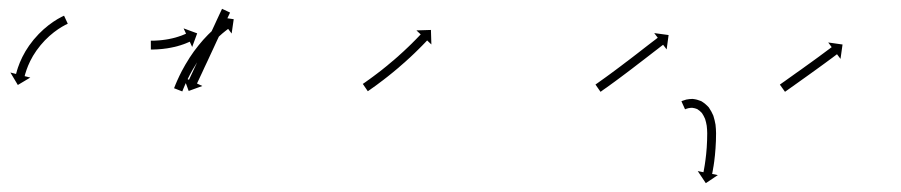

<svg xmlns="http://www.w3.org/2000/svg" viewBox="-20 -284 2036 434"><path d="M131.6 -229.7C132.2 -229.9 132.7 -230.2 133.2 -230.4L124.8 -248.5C124.2 -248.3 123.6 -248 123 -247.7C123 -247.7 123 -247.7 123 -247.7C123 -247.7 123 -247.7 123 -247.7C121.3 -246.9 119.7 -246.1 118.1 -245.3C118.1 -245.3 118 -245.2 118 -245.2C118 -245.2 118 -245.2 118 -245.2C115.4 -243.9 113 -242.5 110.5 -241.1C110.5 -241.1 110.5 -241 110.4 -241C110.4 -241 110.3 -241 110.3 -241C107.2 -239.1 104.1 -237.1 101 -235.1C101 -235.1 100.9 -235 100.9 -235C100.9 -235 100.8 -235 100.8 -235C97.2 -232.5 93.7 -229.9 90.2 -227.3C90.2 -227.3 90.1 -227.3 90.1 -227.2C90 -227.2 90 -227.2 90 -227.2C86.2 -224.1 82.4 -221 78.7 -217.8C78.7 -217.8 78.7 -217.8 78.6 -217.7C78.6 -217.7 78.5 -217.6 78.5 -217.6C74.7 -214.1 70.9 -210.5 67.2 -206.8C67.2 -206.8 67.2 -206.8 67.2 -206.7C67.1 -206.7 67.1 -206.6 67.1 -206.6C63.4 -202.7 59.8 -198.7 56.3 -194.6C56.3 -194.6 56.2 -194.5 56.2 -194.5C56.1 -194.4 56.1 -194.4 56.1 -194.4C52.7 -190.2 49.4 -185.9 46.3 -181.5C46.3 -181.5 46.2 -181.5 46.2 -181.4C46.2 -181.4 46.1 -181.3 46.1 -181.3C43.2 -177 40.3 -172.6 37.6 -168.2C37.6 -168.2 37.6 -168.1 37.6 -168.1C37.5 -168 37.5 -168 37.5 -168C35.1 -163.7 32.7 -159.5 30.5 -155.1C30.5 -155.1 30.5 -155.1 30.4 -155C30.4 -155 30.4 -154.9 30.4 -154.9C28.5 -151 26.7 -147 25 -143C25 -143 25 -142.9 24.9 -142.9C24.9 -142.8 24.9 -142.8 24.9 -142.8C23.5 -139.4 22.2 -135.9 21 -132.4C21 -132.4 21 -132.4 20.9 -132.4C20.9 -132.3 20.9 -132.3 20.9 -132.3C20 -129.6 19.1 -126.9 18.3 -124.2C18.3 -124.2 18.3 -124.1 18.3 -124.1C18.3 -124.1 18.3 -124 18.3 -124C17.8 -122.3 17.3 -120.5 16.8 -118.7C16.8 -118.7 16.8 -118.7 16.8 -118.7C16.8 -118.7 16.8 -118.7 16.8 -118.7C16.6 -118.1 16.5 -117.4 16.3 -116.8L3.5 -120.1L20.3 -91.9L48.5 -108.7L35.7 -111.9C35.8 -112.5 36 -113.1 36.2 -113.7C36.2 -113.7 36.1 -113.7 36.1 -113.6C36.1 -113.6 36.1 -113.6 36.1 -113.6C36.6 -115.2 37 -116.9 37.5 -118.5C37.5 -118.5 37.5 -118.5 37.5 -118.4C37.5 -118.4 37.5 -118.4 37.5 -118.4C38.2 -120.9 39 -123.4 39.9 -125.9C39.9 -125.9 39.9 -125.9 39.8 -125.8C39.8 -125.8 39.8 -125.7 39.8 -125.7C41 -129 42.2 -132.2 43.5 -135.4C43.5 -135.4 43.4 -135.3 43.4 -135.3C43.4 -135.2 43.4 -135.2 43.4 -135.2C45 -138.9 46.6 -142.6 48.4 -146.2C48.4 -146.2 48.4 -146.2 48.4 -146.1C48.3 -146.1 48.3 -146 48.3 -146C50.4 -150.1 52.5 -154 54.8 -158C54.8 -158 54.8 -157.9 54.8 -157.9C54.7 -157.8 54.7 -157.8 54.7 -157.8C57.2 -161.9 59.9 -166 62.6 -170C62.6 -170 62.6 -170 62.6 -169.9C62.5 -169.9 62.5 -169.8 62.5 -169.8C65.4 -173.9 68.5 -177.9 71.7 -181.8C71.7 -181.8 71.6 -181.8 71.6 -181.7C71.5 -181.7 71.5 -181.6 71.5 -181.6C74.8 -185.5 78.1 -189.2 81.6 -192.9C81.6 -192.9 81.6 -192.8 81.5 -192.8C81.5 -192.8 81.4 -192.7 81.4 -192.7C84.9 -196.2 88.4 -199.6 92 -202.9C92 -202.9 92 -202.8 91.9 -202.8C91.9 -202.8 91.8 -202.7 91.8 -202.7C95.3 -205.7 98.8 -208.6 102.4 -211.5C102.4 -211.5 102.3 -211.4 102.3 -211.4C102.2 -211.4 102.2 -211.3 102.2 -211.3C105.5 -213.8 108.8 -216.2 112.1 -218.5C112.1 -218.5 112.1 -218.4 112 -218.4C112 -218.4 111.9 -218.3 111.9 -218.3C114.8 -220.2 117.7 -222.1 120.6 -223.8C120.6 -223.8 120.6 -223.8 120.6 -223.8C120.5 -223.7 120.5 -223.7 120.5 -223.7C122.7 -225 125 -226.3 127.3 -227.5C127.3 -227.5 127.3 -227.5 127.3 -227.5C127.2 -227.5 127.2 -227.5 127.2 -227.5C128.7 -228.2 130.2 -229 131.7 -229.7C131.7 -229.7 131.7 -229.7 131.6 -229.7C131.6 -229.7 131.6 -229.7 131.6 -229.7Z M321.9 -192C321.6 -192 321.3 -192 320.9 -192L321 -172C321.3 -172 321.7 -172 322 -172L322 -172L322 -172C323 -172 323.9 -172 324.9 -172C324.9 -172 324.9 -172 324.9 -172C324.9 -172 324.9 -172 324.9 -172C326.4 -172.1 327.8 -172.1 329.3 -172.2C329.3 -172.2 329.3 -172.2 329.3 -172.2C329.4 -172.2 329.4 -172.2 329.4 -172.2C331.3 -172.2 333.2 -172.3 335.1 -172.4C335.1 -172.4 335.1 -172.4 335.1 -172.4C335.1 -172.4 335.2 -172.4 335.2 -172.4C337.4 -172.6 339.7 -172.7 341.9 -172.9C341.9 -172.9 341.9 -172.9 342 -172.9C342 -172.9 342 -172.9 342 -172.9C344.5 -173.1 347 -173.4 349.5 -173.6C349.5 -173.6 349.5 -173.6 349.6 -173.7C349.6 -173.7 349.6 -173.7 349.6 -173.7C352.3 -174 354.9 -174.3 357.6 -174.7C357.6 -174.7 357.6 -174.7 357.7 -174.7C357.7 -174.7 357.7 -174.7 357.7 -174.7C360.5 -175.2 363.2 -175.6 365.9 -176.2C365.9 -176.2 365.9 -176.2 366 -176.2C366 -176.2 366 -176.2 366 -176.2C368.7 -176.7 371.5 -177.3 374.1 -177.9C374.1 -177.9 374.2 -177.9 374.2 -177.9C374.2 -177.9 374.3 -177.9 374.3 -177.9C376.9 -178.6 379.5 -179.2 382.1 -179.9C382.1 -179.9 382.1 -179.9 382.1 -179.9C382.2 -180 382.2 -180 382.2 -180C384.6 -180.7 387 -181.4 389.4 -182.1C389.4 -182.1 389.4 -182.1 389.4 -182.1C389.5 -182.2 389.5 -182.2 389.5 -182.2C391.6 -182.9 393.7 -183.6 395.8 -184.3C395.8 -184.3 395.9 -184.4 395.9 -184.4C395.9 -184.4 396 -184.4 396 -184.4C397.7 -185.1 399.5 -185.7 401.2 -186.4C401.2 -186.4 401.3 -186.4 401.3 -186.4C401.3 -186.5 401.3 -186.5 401.3 -186.5C402.7 -187 404 -187.6 405.4 -188.2C405.4 -188.2 405.4 -188.2 405.4 -188.2C405.4 -188.2 405.4 -188.2 405.4 -188.2C406.3 -188.6 407.1 -188.9 408 -189.3L408 -189.3L408 -189.3C408.3 -189.5 408.6 -189.6 408.9 -189.8L414.4 -177.8L425.7 -208.6L395 -219.9L400.5 -207.9C400.2 -207.8 399.9 -207.6 399.7 -207.5L399.7 -207.5L399.7 -207.5C398.9 -207.2 398.1 -206.8 397.4 -206.5C397.4 -206.5 397.4 -206.5 397.4 -206.5C397.4 -206.5 397.4 -206.5 397.4 -206.5C396.2 -206 395 -205.5 393.7 -205C393.7 -205 393.8 -205 393.8 -205C393.8 -205 393.8 -205 393.8 -205C392.2 -204.4 390.6 -203.7 389 -203.1C389 -203.1 389 -203.1 389 -203.2C389 -203.2 389.1 -203.2 389.1 -203.2C387.1 -202.5 385.2 -201.8 383.2 -201.2C383.2 -201.2 383.2 -201.2 383.3 -201.2C383.3 -201.2 383.3 -201.2 383.3 -201.2C381.1 -200.5 378.9 -199.8 376.7 -199.2C376.7 -199.2 376.7 -199.2 376.8 -199.2C376.8 -199.2 376.8 -199.2 376.8 -199.2C374.4 -198.6 372 -198 369.6 -197.4C369.6 -197.4 369.6 -197.4 369.6 -197.4C369.7 -197.4 369.7 -197.4 369.7 -197.4C367.2 -196.8 364.7 -196.3 362.1 -195.8C362.1 -195.8 362.2 -195.8 362.2 -195.8C362.2 -195.8 362.3 -195.8 362.3 -195.8C359.7 -195.3 357.2 -194.9 354.6 -194.5C354.6 -194.5 354.6 -194.5 354.6 -194.5C354.7 -194.5 354.7 -194.5 354.7 -194.5C352.2 -194.2 349.7 -193.8 347.2 -193.5C347.2 -193.5 347.2 -193.5 347.3 -193.5C347.3 -193.5 347.3 -193.5 347.3 -193.5C345 -193.3 342.6 -193 340.2 -192.8C340.2 -192.8 340.3 -192.8 340.3 -192.8C340.3 -192.8 340.3 -192.8 340.3 -192.8C338.2 -192.7 336.1 -192.5 334 -192.4C334 -192.4 334 -192.4 334 -192.4C334 -192.4 334 -192.4 334 -192.4C332.2 -192.3 330.4 -192.2 328.6 -192.1C328.6 -192.1 328.7 -192.1 328.7 -192.1C328.7 -192.1 328.7 -192.1 328.7 -192.1C327.3 -192.1 325.9 -192.1 324.5 -192C324.5 -192 324.5 -192 324.5 -192C324.6 -192 324.6 -192 324.6 -192C323.7 -192 322.8 -192 321.9 -192L321.9 -192ZM499.2 -253.8C499.5 -254.4 499.8 -255 500 -255.6L481.9 -264.1C481.6 -263.5 481.3 -262.9 481.1 -262.3C480.3 -260.6 479.5 -258.9 478.7 -257.2C477.5 -254.5 476.2 -251.9 475 -249.3C473.4 -245.8 471.8 -242.4 470.2 -239C468.3 -234.9 466.5 -230.9 464.6 -226.8C462.5 -222.3 460.4 -217.8 458.3 -213.3C456 -208.5 453.8 -203.6 451.5 -198.8C449.2 -193.8 446.9 -188.8 444.5 -183.8C442.2 -178.8 439.9 -173.9 437.6 -168.9C435.3 -164 433.1 -159.2 430.8 -154.4C428.7 -149.9 426.6 -145.3 424.5 -140.8C422.6 -136.8 420.7 -132.7 418.9 -128.7C417.3 -125.3 415.7 -121.8 414.1 -118.4C412.8 -115.8 411.6 -113.1 410.4 -110.5C409.6 -108.8 408.8 -107.1 408 -105.4C407.7 -104.8 407.5 -104.2 407.2 -103.6L395.2 -109.2L406.5 -78.4L437.3 -89.6L425.3 -95.2C425.6 -95.8 425.9 -96.4 426.1 -97C426.9 -98.7 427.7 -100.4 428.5 -102.1C429.7 -104.7 431 -107.3 432.2 -110C433.8 -113.4 435.4 -116.8 437 -120.2C438.9 -124.3 440.8 -128.3 442.6 -132.4C444.7 -136.9 446.8 -141.4 449 -145.9C451.2 -150.8 453.5 -155.6 455.7 -160.4C458 -165.4 460.3 -170.4 462.7 -175.4C465 -180.4 467.3 -185.4 469.6 -190.4C471.9 -195.2 474.1 -200 476.4 -204.8C478.5 -209.4 480.6 -213.9 482.7 -218.4C484.6 -222.4 486.5 -226.5 488.4 -230.5C490 -234 491.5 -237.4 493.1 -240.8C494.4 -243.4 495.6 -246.1 496.8 -248.7C497.6 -250.4 498.4 -252.1 499.2 -253.8ZM374.2 -86.5C373.9 -85.9 373.7 -85.2 373.4 -84.6L392.1 -77.3C392.3 -78 392.6 -78.6 392.8 -79.2L392.8 -79.2L392.8 -79.2C393.5 -81 394.2 -82.7 394.9 -84.5C394.9 -84.5 394.9 -84.5 394.9 -84.4C394.9 -84.4 394.9 -84.4 394.9 -84.4C396 -87.1 397.2 -89.8 398.3 -92.5C398.3 -92.5 398.3 -92.5 398.3 -92.5C398.3 -92.5 398.3 -92.5 398.3 -92.5C399.8 -96 401.4 -99.4 403.1 -102.9C403.1 -102.9 403 -102.9 403 -102.8C403 -102.8 403 -102.8 403 -102.8C405 -106.8 407 -110.9 409.1 -114.9C409.1 -114.9 409.1 -114.9 409 -114.8C409 -114.8 409 -114.8 409 -114.8C411.4 -119.2 413.8 -123.6 416.3 -128C416.3 -128 416.3 -128 416.3 -128C416.3 -127.9 416.3 -127.9 416.3 -127.9C419 -132.5 421.8 -137.1 424.7 -141.7C424.7 -141.7 424.7 -141.7 424.7 -141.6C424.7 -141.6 424.6 -141.6 424.6 -141.6C427.7 -146.2 430.9 -150.8 434.1 -155.4C434.1 -155.4 434.1 -155.3 434 -155.3C434 -155.3 434 -155.2 434 -155.2C437.3 -159.7 440.7 -164.2 444.1 -168.5C444.1 -168.5 444.1 -168.5 444 -168.5C444 -168.4 444 -168.4 444 -168.4C447.4 -172.6 450.9 -176.7 454.5 -180.8C454.5 -180.8 454.4 -180.8 454.4 -180.7C454.4 -180.7 454.4 -180.7 454.4 -180.7C457.8 -184.4 461.2 -188.1 464.7 -191.7C464.7 -191.7 464.7 -191.7 464.7 -191.7C464.7 -191.6 464.6 -191.6 464.6 -191.6C467.8 -194.8 471.1 -197.9 474.4 -201C474.4 -201 474.4 -201 474.4 -201C474.3 -201 474.3 -200.9 474.3 -200.9C477.1 -203.5 480 -206.1 482.9 -208.6C482.9 -208.6 482.9 -208.5 482.9 -208.5C482.8 -208.5 482.8 -208.5 482.8 -208.5C485.1 -210.4 487.4 -212.2 489.7 -214.1C489.7 -214.1 489.7 -214.1 489.6 -214.1C489.6 -214.1 489.6 -214 489.6 -214C491.1 -215.2 492.6 -216.4 494.1 -217.5L494.1 -217.5L494.1 -217.5C494.6 -217.9 495.2 -218.3 495.7 -218.7L503.6 -208.2L508.3 -240.6L475.8 -245.3L483.7 -234.7C483.2 -234.3 482.6 -233.9 482 -233.5L482 -233.5L482 -233.4C480.4 -232.2 478.8 -231 477.3 -229.8C477.3 -229.8 477.2 -229.8 477.2 -229.7C477.2 -229.7 477.2 -229.7 477.2 -229.7C474.8 -227.8 472.4 -225.8 470 -223.8C470 -223.8 470 -223.8 469.9 -223.8C469.9 -223.8 469.9 -223.7 469.9 -223.7C466.8 -221.1 463.8 -218.5 460.9 -215.8C460.9 -215.8 460.8 -215.7 460.8 -215.7C460.8 -215.7 460.8 -215.7 460.8 -215.7C457.3 -212.4 453.9 -209.1 450.5 -205.8C450.5 -205.8 450.5 -205.7 450.5 -205.7C450.4 -205.7 450.4 -205.7 450.4 -205.7C446.7 -201.9 443.1 -198 439.5 -194.1C439.5 -194.1 439.5 -194.1 439.5 -194C439.5 -194 439.4 -194 439.4 -194C435.7 -189.7 432.1 -185.4 428.5 -181.1C428.5 -181.1 428.5 -181 428.5 -181C428.4 -181 428.4 -180.9 428.4 -180.9C424.8 -176.4 421.3 -171.7 417.8 -167.1C417.8 -167.1 417.8 -167 417.8 -167C417.8 -167 417.7 -166.9 417.7 -166.9C414.4 -162.2 411.1 -157.4 407.9 -152.6C407.9 -152.6 407.9 -152.5 407.9 -152.5C407.9 -152.5 407.9 -152.4 407.9 -152.4C404.8 -147.7 401.9 -142.9 399.1 -138.1C399.1 -138.1 399 -138 399 -138C399 -138 399 -137.9 399 -137.9C396.4 -133.4 393.8 -128.8 391.4 -124.2C391.4 -124.2 391.4 -124.2 391.3 -124.1C391.3 -124.1 391.3 -124.1 391.3 -124.1C389.2 -119.9 387.1 -115.7 385 -111.5C385 -111.5 385 -111.5 385 -111.4C385 -111.4 385 -111.4 385 -111.4C383.3 -107.8 381.6 -104.2 380 -100.6C380 -100.6 380 -100.6 380 -100.5C380 -100.5 380 -100.5 380 -100.5C378.8 -97.7 377.6 -94.9 376.4 -92.1C376.4 -92.1 376.4 -92 376.4 -92C376.4 -92 376.4 -92 376.4 -92C375.6 -90.2 374.9 -88.4 374.2 -86.5L374.2 -86.5Z M801.7 -95.4C801.2 -95 800.6 -94.7 800.1 -94.3L811.4 -77.8C812 -78.2 812.5 -78.6 813.1 -78.9L813.1 -79L813.1 -79C814.6 -80 816.1 -81.1 817.7 -82.1L817.7 -82.2L817.7 -82.2C820.1 -83.8 822.4 -85.5 824.8 -87.2L824.8 -87.2L824.8 -87.2C827.8 -89.4 830.9 -91.6 833.9 -93.8L833.9 -93.9L834 -93.9C837.5 -96.5 841.1 -99.2 844.6 -101.9C844.6 -101.9 844.6 -101.9 844.6 -101.9C844.6 -101.9 844.7 -101.9 844.7 -101.9C848.6 -104.9 852.5 -108 856.4 -111C856.4 -111 856.4 -111 856.4 -111C856.4 -111 856.5 -111.1 856.5 -111.1C860.6 -114.4 864.7 -117.7 868.8 -121C868.8 -121 868.9 -121 868.9 -121.1C868.9 -121.1 868.9 -121.1 868.9 -121.1C873.1 -124.6 877.3 -128.1 881.5 -131.6C881.5 -131.6 881.5 -131.6 881.5 -131.6C881.5 -131.7 881.5 -131.7 881.5 -131.7C885.7 -135.2 889.8 -138.8 893.9 -142.5C893.9 -142.5 893.9 -142.5 893.9 -142.5C893.9 -142.5 894 -142.5 894 -142.5C897.9 -146 901.8 -149.6 905.7 -153.2C905.7 -153.2 905.8 -153.2 905.8 -153.2C905.8 -153.2 905.8 -153.2 905.8 -153.2C909.4 -156.6 913 -160 916.6 -163.4C916.6 -163.4 916.6 -163.4 916.6 -163.4C916.6 -163.4 916.7 -163.5 916.7 -163.5C919.9 -166.5 923 -169.6 926.2 -172.8L926.2 -172.8L926.2 -172.8C928.9 -175.4 931.5 -178.1 934.2 -180.8L934.2 -180.8L934.2 -180.8C936.2 -182.9 938.2 -185 940.2 -187L940.3 -187.1L940.3 -187.1C941.6 -188.4 942.8 -189.8 944.1 -191.1L944.1 -191.1L944.1 -191.1C944.6 -191.6 945 -192.1 945.5 -192.6L955.1 -183.5L954.1 -216.3L921.3 -215.3L930.9 -206.3C930.5 -205.8 930 -205.3 929.6 -204.8L929.6 -204.8L929.6 -204.9C928.3 -203.5 927.1 -202.2 925.8 -200.9L925.8 -200.9L925.8 -200.9C923.9 -198.9 921.9 -196.8 919.9 -194.8L919.9 -194.8L919.9 -194.8C917.3 -192.2 914.7 -189.6 912.1 -187L912.1 -187L912.2 -187C909 -183.9 905.9 -180.9 902.8 -177.9C902.8 -177.9 902.8 -177.9 902.8 -177.9C902.8 -177.9 902.8 -177.9 902.8 -177.9C899.3 -174.5 895.7 -171.2 892.2 -167.9C892.2 -167.9 892.2 -167.9 892.2 -167.9C892.2 -167.9 892.2 -167.9 892.2 -167.9C888.4 -164.4 884.5 -160.9 880.6 -157.4C880.6 -157.4 880.6 -157.4 880.6 -157.4C880.7 -157.4 880.7 -157.4 880.7 -157.4C876.6 -153.9 872.6 -150.3 868.5 -146.8C868.5 -146.8 868.5 -146.8 868.5 -146.8C868.5 -146.9 868.5 -146.9 868.5 -146.9C864.4 -143.4 860.3 -139.9 856.1 -136.5C856.1 -136.5 856.2 -136.5 856.2 -136.5C856.2 -136.5 856.2 -136.5 856.2 -136.5C852.2 -133.2 848.1 -130 844 -126.7C844 -126.7 844 -126.7 844 -126.7C844 -126.7 844.1 -126.7 844.1 -126.7C840.2 -123.7 836.4 -120.7 832.5 -117.8C832.5 -117.8 832.5 -117.8 832.5 -117.8C832.5 -117.8 832.5 -117.8 832.5 -117.8C829 -115.2 825.6 -112.5 822 -109.9L822.1 -109.9L822.1 -110C819.1 -107.8 816.1 -105.6 813.1 -103.4L813.1 -103.5L813.1 -103.5C810.8 -101.8 808.5 -100.2 806.2 -98.5L806.2 -98.5L806.2 -98.5C804.7 -97.5 803.2 -96.4 801.7 -95.4L801.7 -95.4Z M1327.6 -94C1327 -93.6 1326.5 -93.2 1326 -92.9L1337.4 -76.5C1338 -76.9 1338.5 -77.2 1339.1 -77.6C1340.6 -78.7 1342.1 -79.8 1343.6 -80.9L1343.6 -80.9L1343.6 -80.9C1346 -82.5 1348.4 -84.2 1350.7 -85.9L1350.8 -85.9L1350.8 -85.9C1353.8 -88.1 1356.9 -90.3 1359.9 -92.5L1359.9 -92.5L1359.9 -92.5C1363.6 -95.1 1367.2 -97.8 1370.8 -100.4L1370.8 -100.4L1370.8 -100.4C1374.8 -103.4 1378.8 -106.3 1382.8 -109.3L1382.8 -109.3L1382.8 -109.3C1387.1 -112.5 1391.3 -115.7 1395.6 -118.9L1395.6 -118.9L1395.6 -118.9C1400 -122.2 1404.3 -125.5 1408.7 -128.8L1408.7 -128.8L1408.7 -128.8C1413.1 -132.2 1417.5 -135.5 1421.8 -138.9L1421.8 -138.9L1421.8 -138.9C1426.1 -142.1 1430.3 -145.4 1434.5 -148.6C1438.5 -151.7 1442.4 -154.7 1446.3 -157.7C1449.9 -160.5 1453.4 -163.2 1456.9 -165.9C1459.9 -168.2 1462.9 -170.5 1465.9 -172.8C1468.2 -174.6 1470.5 -176.4 1472.8 -178.2C1474.3 -179.3 1475.8 -180.4 1477.3 -181.6C1477.8 -182 1478.4 -182.4 1478.9 -182.8L1486.9 -172.3L1491.3 -204.8L1458.8 -209.2L1466.8 -198.7C1466.2 -198.3 1465.7 -197.9 1465.2 -197.5C1463.7 -196.3 1462.2 -195.2 1460.7 -194C1458.4 -192.3 1456 -190.5 1453.7 -188.7C1450.7 -186.4 1447.7 -184.1 1444.7 -181.8C1441.2 -179 1437.7 -176.3 1434.1 -173.6C1430.2 -170.5 1426.2 -167.5 1422.3 -164.4C1418.1 -161.2 1413.9 -158 1409.7 -154.7L1409.7 -154.7L1409.7 -154.7C1405.3 -151.4 1401 -148.1 1396.6 -144.7L1396.6 -144.7L1396.6 -144.8C1392.3 -141.4 1387.9 -138.1 1383.5 -134.8L1383.5 -134.8L1383.5 -134.8C1379.3 -131.7 1375.1 -128.5 1370.8 -125.3L1370.8 -125.3L1370.8 -125.3C1366.9 -122.4 1362.9 -119.5 1358.9 -116.5L1358.9 -116.5L1358.9 -116.5C1355.4 -113.9 1351.8 -111.3 1348.2 -108.7L1348.2 -108.7L1348.2 -108.7C1345.2 -106.5 1342.2 -104.4 1339.1 -102.2L1339.1 -102.2L1339.1 -102.2C1336.8 -100.5 1334.4 -98.8 1332.1 -97.2L1332.1 -97.2L1332.1 -97.2C1330.6 -96.1 1329.1 -95.1 1327.6 -94ZM1522.8 -56.2C1522 -55.8 1521.2 -55.5 1520.3 -55.1L1528.5 -36.9C1529.2 -37.2 1529.9 -37.5 1530.6 -37.8C1530.6 -37.8 1530.5 -37.7 1530.4 -37.7C1530.4 -37.7 1530.3 -37.7 1530.3 -37.7C1532.2 -38.4 1534.3 -39 1536.3 -39.6C1536.3 -39.6 1536.1 -39.5 1535.9 -39.5C1535.7 -39.5 1535.6 -39.4 1535.6 -39.4C1538.8 -40.1 1542.2 -40.3 1545.5 -40.4C1545.5 -40.4 1545.2 -40.4 1544.9 -40.4C1544.5 -40.4 1544.2 -40.4 1544.3 -40.4C1548.6 -40 1552.8 -38.8 1556.9 -37.1C1556.9 -37.1 1556.5 -37.3 1556.2 -37.5C1555.8 -37.6 1555.5 -37.8 1555.5 -37.8C1559.8 -35.2 1563.7 -31.8 1567.1 -28.1C1567.1 -28 1566.9 -28.3 1566.7 -28.6C1566.5 -28.8 1566.3 -29.1 1566.3 -29.1C1569.3 -24.6 1571.9 -19.8 1574 -14.8C1574 -14.8 1573.9 -15 1573.8 -15.2C1573.8 -15.4 1573.7 -15.6 1573.7 -15.6C1575.4 -10.2 1576.7 -4.7 1577.6 0.8C1577.6 0.8 1577.6 0.7 1577.6 0.6C1577.6 0.4 1577.5 0.3 1577.5 0.3C1578.2 5.9 1578.5 11.6 1578.6 17.3C1578.6 17.3 1578.6 17.3 1578.6 17.2C1578.6 17.2 1578.6 17.1 1578.6 17.1C1578.6 22.6 1578.5 28.2 1578.3 33.7C1578.3 33.7 1578.3 33.7 1578.3 33.7C1578.3 33.7 1578.3 33.6 1578.3 33.6C1578.1 39 1577.8 44.4 1577.5 49.7C1577.5 49.7 1577.5 49.7 1577.5 49.7C1577.5 49.7 1577.5 49.6 1577.5 49.6C1577.1 54.6 1576.7 59.7 1576.2 64.7C1576.2 64.7 1576.2 64.6 1576.2 64.6C1576.2 64.6 1576.2 64.6 1576.2 64.6C1575.7 69 1575.2 73.5 1574.6 78C1574.6 78 1574.6 78 1574.6 78C1574.6 77.9 1574.6 77.9 1574.6 77.9C1574.1 81.7 1573.6 85.5 1573 89.2C1573 89.2 1573 89.2 1573 89.2C1573 89.2 1573 89.1 1573 89.1C1572.5 92 1572 94.9 1571.5 97.8C1571.5 97.8 1571.5 97.8 1571.5 97.8C1571.5 97.8 1571.5 97.8 1571.5 97.8C1571.2 99.6 1570.8 101.5 1570.5 103.4L1570.5 103.3L1570.5 103.3C1570.4 104 1570.2 104.6 1570.1 105.3L1557.2 102.7L1575.4 130L1602.6 111.8L1589.7 109.2C1589.8 108.5 1590 107.9 1590.1 107.2L1590.1 107.2L1590.1 107.2C1590.5 105.2 1590.8 103.3 1591.2 101.4C1591.2 101.4 1591.2 101.4 1591.2 101.4C1591.2 101.4 1591.2 101.3 1591.2 101.3C1591.7 98.4 1592.2 95.4 1592.7 92.4C1592.7 92.4 1592.7 92.4 1592.7 92.3C1592.7 92.3 1592.8 92.3 1592.8 92.3C1593.4 88.4 1593.9 84.5 1594.5 80.6C1594.5 80.6 1594.5 80.6 1594.5 80.6C1594.5 80.6 1594.5 80.5 1594.5 80.5C1595.1 75.9 1595.6 71.3 1596.1 66.7C1596.1 66.7 1596.1 66.7 1596.1 66.6C1596.1 66.6 1596.1 66.6 1596.1 66.6C1596.6 61.4 1597 56.3 1597.4 51.1C1597.4 51.1 1597.4 51.1 1597.4 51.1C1597.4 51 1597.4 51 1597.4 51C1597.8 45.5 1598.1 40 1598.3 34.4C1598.3 34.4 1598.3 34.4 1598.3 34.4C1598.3 34.4 1598.3 34.3 1598.3 34.3C1598.5 28.6 1598.6 22.9 1598.6 17.2C1598.6 17.2 1598.6 17.2 1598.6 17.1C1598.6 17.1 1598.6 17 1598.6 17C1598.5 10.7 1598.1 4.3 1597.4 -1.9C1597.4 -1.9 1597.4 -2.1 1597.4 -2.2C1597.4 -2.4 1597.3 -2.5 1597.3 -2.5C1596.2 -9 1594.7 -15.3 1592.7 -21.6C1592.7 -21.6 1592.7 -21.8 1592.6 -22C1592.5 -22.2 1592.5 -22.4 1592.5 -22.4C1589.8 -28.7 1586.6 -34.8 1582.7 -40.4C1582.7 -40.4 1582.5 -40.7 1582.4 -40.9C1582.2 -41.2 1582 -41.4 1582 -41.4C1577.3 -46.6 1571.9 -51.2 1565.9 -54.9C1565.9 -54.9 1565.5 -55.1 1565.2 -55.2C1564.9 -55.4 1564.5 -55.6 1564.5 -55.6C1558.7 -58 1552.6 -59.7 1546.4 -60.3C1546.4 -60.3 1546.1 -60.3 1545.8 -60.4C1545.5 -60.4 1545.2 -60.4 1545.2 -60.4C1540.6 -60.3 1536.1 -59.9 1531.6 -59C1531.6 -59 1531.4 -59 1531.3 -58.9C1531.1 -58.9 1530.9 -58.8 1530.9 -58.8C1528.3 -58.1 1525.6 -57.3 1523.1 -56.3C1523.1 -56.3 1523 -56.3 1522.9 -56.3C1522.9 -56.2 1522.8 -56.2 1522.8 -56.2Z M1744.2 -93.7C1743.7 -93.4 1743.3 -93.1 1742.8 -92.8L1754.4 -76.5C1754.9 -76.8 1755.3 -77.1 1755.7 -77.4C1757 -78.3 1758.3 -79.2 1759.5 -80.1C1761.4 -81.5 1763.4 -82.9 1765.3 -84.2C1767.9 -86 1770.4 -87.8 1772.9 -89.6C1775.9 -91.7 1778.9 -93.8 1781.9 -96C1785.2 -98.3 1788.5 -100.7 1791.8 -103.1C1795.4 -105.6 1799 -108.1 1802.5 -110.7C1806.2 -113.3 1809.8 -115.9 1813.5 -118.6C1817.2 -121.2 1820.8 -123.8 1824.5 -126.5L1824.5 -126.5L1824.5 -126.5C1828 -129 1831.6 -131.6 1835.1 -134.2L1835.1 -134.2L1835.1 -134.2C1838.4 -136.6 1841.7 -139 1845 -141.4L1845 -141.4L1845 -141.4C1847.9 -143.6 1850.9 -145.7 1853.8 -147.9L1853.8 -147.9L1853.8 -147.9C1856.3 -149.8 1858.8 -151.6 1861.3 -153.4C1863.2 -154.9 1865.1 -156.3 1867 -157.7C1868.2 -158.6 1869.5 -159.6 1870.7 -160.5C1871.1 -160.8 1871.6 -161.1 1872 -161.4L1879.9 -150.9L1884.5 -183.4L1852.1 -188L1860 -177.4C1859.6 -177.1 1859.1 -176.8 1858.7 -176.5C1857.5 -175.6 1856.3 -174.6 1855 -173.7C1853.1 -172.3 1851.2 -170.9 1849.3 -169.5C1846.9 -167.7 1844.4 -165.8 1841.9 -164L1841.9 -164L1841.9 -164C1839 -161.8 1836.1 -159.7 1833.1 -157.5L1833.1 -157.5L1833.2 -157.5C1829.9 -155.1 1826.6 -152.7 1823.3 -150.3L1823.3 -150.3L1823.3 -150.3C1819.8 -147.8 1816.3 -145.2 1812.8 -142.7L1812.8 -142.7L1812.8 -142.7C1809.1 -140.1 1805.5 -137.4 1801.8 -134.8C1798.2 -132.2 1794.5 -129.6 1790.9 -126.9C1787.3 -124.4 1783.8 -121.9 1780.2 -119.4C1776.9 -117 1773.6 -114.6 1770.3 -112.3C1767.3 -110.1 1764.3 -108 1761.3 -105.9C1758.8 -104.1 1756.3 -102.3 1753.8 -100.5C1751.8 -99.2 1749.9 -97.8 1747.9 -96.4C1746.7 -95.5 1745.4 -94.6 1744.2 -93.7Z"/></svg>

Font: FRB American Cursive Just Arrows Medium
Style: Italic
Weight: 500
Italic angle: -25°
Version: Version 2.0;Modular Font Editor K font №1